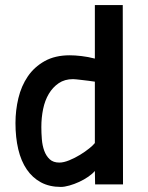

<svg xmlns="http://www.w3.org/2000/svg" viewBox="-20 -727 584 757"><path d="M465 0H355L354 -53Q345 -42 328.5 -30.5Q312 -19 292.5 -10Q273 -1 253.5 4.5Q234 10 220 10Q175 10 141.5 -8Q108 -26 85.5 -59Q63 -92 52 -138.5Q41 -185 41 -242Q41 -292 52.5 -340Q64 -388 89.5 -425.5Q115 -463 156 -486Q197 -509 255 -509Q275 -509 301 -506Q327 -503 354 -496V-707H464ZM214 -86Q231 -86 253 -95Q275 -104 295.5 -116.5Q316 -129 332 -142Q348 -155 354 -163V-405Q342 -407 329 -408.5Q316 -410 304 -411.5Q292 -413 282 -414Q272 -415 268 -415Q235 -415 211.5 -399Q188 -383 172.5 -357Q157 -331 150 -297Q143 -263 143 -226Q143 -203 145 -178Q147 -153 154.5 -132.5Q162 -112 176 -99Q190 -86 214 -86Z"/></svg>

Font: Panefresco 750wt
Style: Regular
Weight: 750
Foundry: Campivisivi & Chank Co
Version: Version 1.000